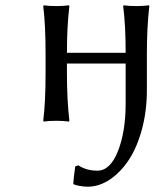

<svg xmlns="http://www.w3.org/2000/svg" viewBox="-20 -453 580 720"><path d="M530.8 -250V-115.2Q530.8 -36.6 512.2 32Q493.7 100.6 462.6 147.2Q431.6 193.8 391.6 220.5Q351.6 247.1 309.1 247.1Q294.4 247.1 278.1 244.1Q261.7 241.2 255.9 237.8L254.9 234.9Q255.9 214.4 262.2 170.9L273.9 167Q303.7 187 345.2 187Q393.1 187 422.1 114.3Q451.2 41.5 451.2 -64.9V-214.8H231V-180.2Q231 -77.6 240.2 0L237.8 2.9Q219.7 0 190.9 0Q162.1 0 144 2.9L142.1 0Q150.9 -69.8 150.9 -180.2V-250Q150.9 -360.4 142.1 -430.2L144 -433.1Q162.6 -430.2 190.9 -430.2Q219.7 -430.2 237.8 -433.1L240.2 -430.2Q231 -354 231 -254.9H451.2Q451.2 -357.9 441.9 -430.2L443.8 -433.1Q462.4 -430.2 491.2 -430.2Q519.5 -430.2 538.1 -433.1L540 -430.2Q530.8 -352.5 530.8 -250Z"/></svg>

Font: Linear Smooth
Style: Regular
Weight: 400
Designer: Philipp H. Poll, Flanker
Foundry: Philipp H. Poll, reworked by Flanker
Version: Version 1.061 | FøM Fix